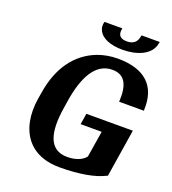

<svg xmlns="http://www.w3.org/2000/svg" viewBox="-160 -1020 1030 1149"><g transform="rotate(20 355.0 -445.0)"><path d="M91 -334C82 -280 83 -231 91 -189C114 -73 196 10 352 10C476 10 574 -8 636 -40L641 -42L689 -346H393L382 -276H516L489 -109C464 -77 419 -64 372 -64C256 -64 229 -171 254 -330L262 -381C286 -535 342 -647 450 -647C529 -647 558 -590 553 -488L552 -481H710V-489C716 -638 632 -721 458 -721C412 -721 369 -713 329 -698C203 -649 124 -537 98 -376ZM305 -892C302 -876 303 -861 310 -847C328 -804 386 -780 464 -780C552 -780 644 -812 657 -892L659 -900H543L541 -892C535 -855 512 -836 472 -836C432 -836 413 -853 419 -892L421 -900H307Z"/></g></svg>

Font: Aerodynamic
Style: BdObl
Weight: 500
Designer: Google
Version: Version 2.000980; 2014